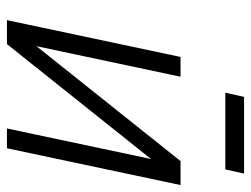

<svg xmlns="http://www.w3.org/2000/svg" viewBox="-105 -618 723 553"><g transform="rotate(90 256.5 -341.5)"><path d="M480 -683H259L247 -629H468ZM201 -500H144L38 0H107L438 -415L350 0H407L513 -500H444L113 -85Z"/></g></svg>

Font: Advent Pro
Style: Italic
Weight: 400
Italic angle: -12°
Designer: VivaRado, Andreas Kalpakidis
Foundry: VivaRado, Andreas Kalpakidis
Version: Version 3.000